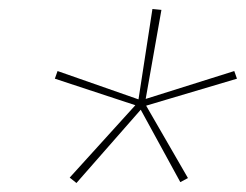

<svg xmlns="http://www.w3.org/2000/svg" viewBox="-20 -837 547 427"><path d="M150 -430 135 -442 281 -603 102 -662 108 -679 288 -616 319 -817 339 -815 304 -617 501 -679 507 -662 305 -602 398 -441 381 -432 293 -593Z"/></svg>

Font: Iosevka Term Curly Th Obl
Style: Regular
Weight: 100
Italic angle: -9°
Designer: Belleve Invis
Foundry: Belleve Invis
Version: Version 32.3.0